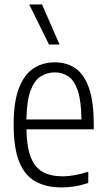

<svg xmlns="http://www.w3.org/2000/svg" viewBox="-20 -828 474 858"><path d="M256 9.5Q185 9.5 137.2 -17.8Q89.5 -45 65.2 -106.5Q41 -168 41 -271Q41 -372.5 64.5 -433.8Q88 -495 129.5 -522.2Q171 -549.5 225 -549.5Q278.5 -549.5 317.5 -522.5Q356.5 -495.5 377.8 -434.2Q399 -373 399 -270.5V-250H98Q99.5 -170 118 -124.2Q136.5 -78.5 172 -59.2Q207.5 -40 261 -40Q308.5 -40 374.5 -60.5V-10.5Q341.5 0.5 312.8 5Q284 9.5 256 9.5ZM224.5 -504.5Q189.5 -504.5 161.2 -486.2Q133 -468 116.2 -422.2Q99.5 -376.5 98 -294H344Q343 -376.5 327.8 -422.2Q312.5 -468 286 -486.2Q259.5 -504.5 224.5 -504.5ZM199 -629 110.5 -808H168L246 -629Z"/></svg>

Font: Encode Sans Condensed Light
Style: Regular
Weight: 300
Width: 3
Designer: Multiple Designers
Foundry: Impallari Type
Version: Version 3.000; ttfautohint (v1.8.3) -l 8 -r 50 -G 200 -x 14 